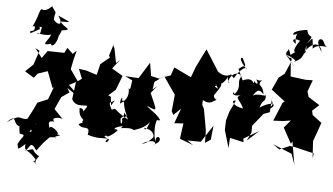

<svg xmlns="http://www.w3.org/2000/svg" viewBox="-112 -932 2228 1284"><g transform="rotate(5 1002.0 -290.0)"><path d="M129 -517 97 -422 45 -372 107 -334 130 -364 196 -386 238 -276 246 -283 214 -199 145 -170 122 -121 84 -49 53 -23C70 -43 157 35 109 27C170 -52 135 -53 145 13C153 -47 104 -86 116 -65C22 -30 62 -102 -48 -21C25 -99 -16 1 54 -1C30 -44 42 42 47 47C99 51 59 67 37 117C47 155 35 159 90 112C84 170 102 135 166 208C143 245 195 222 149 221C210 255 131 248 188 186C114 145 182 129 84 159C126 147 114 72 166 149C226 69 196 108 252 48C236 61 285 41 291 57C249 43 358 33 294 30C323 22 228 -49 243 2C247 -5 206 -65 269 -53C238 -85 309 -85 323 -76L263 -138L301 -221L353 -257L336 -286L441 -215L345 -307L402 -336L348 -413L361 -478L377 -540L352 -516L313 -553L296 -518L183 -520L148 -470L100 -533ZM133 -675C124 -671 134 -606 98 -636C109 -629 178 -621 198 -633C183 -588 123 -549 204 -571C196 -548 242 -554 251 -647C240 -593 275 -690 265 -666C350 -676 274 -685 254 -724C316 -728 343 -713 234 -763C277 -700 237 -694 207 -732C206 -795 231 -763 191 -815C193 -840 161 -774 118 -796C102 -780 109 -765 79 -698C67 -660 48 -681 84 -677C91 -626 43 -660 59 -629L119 -662L115 -678Z M602 -513 542 -464 524 -390 452 -413 402 -420 428 -356 390 -328 375 -214C407 -150 485 -196 478 -171C435 -108 478 -157 430 -160C427 -80 480 -91 454 -72C460 -72 468 -9 466 -54C487 -61 460 -71 432 -51C461 -9 516 -59 499 14C563 35 596 27 640 28C610 44 623 71 644 36C653 32 582 13 628 9C626 19 645 17 696 -31C665 -66 688 12 676 -42C661 -47 763 -81 714 -49C722 -49 796 -63 804 -40C793 -48 871 -52 908 -110C881 -37 881 -54 869 -65C936 -58 944 -16 936 -5C915 18 891 42 865 41C962 -9 962 45 944 39C1025 14 953 -53 953 23C926 -86 955 -135 960 -141C980 -167 921 -111 974 -125C936 -175 929 -166 874 -215C957 -177 945 -182 894 -301L935 -351L905 -325L913 -377L1026 -457L945 -401L887 -414L873 -502L805 -393L715 -398L764 -374C755 -295 753 -313 745 -321C752 -286 749 -244 696 -212C697 -261 715 -259 706 -235C744 -233 697 -220 722 -225C731 -126 776 -148 717 -112C729 -99 711 -45 709 -115C751 -140 707 -190 760 -110C656 -164 679 -187 645 -166C609 -228 637 -210 662 -231C628 -192 643 -169 631 -251C633 -257 552 -285 572 -223L660 -302L697 -398L623 -442L673 -506L646 -480L627 -577L611 -612L618 -598L595 -526Z M1285 0 1284 -79 1280 -105 1260 -217C1251 -256 1241 -230 1246 -284C1299 -255 1308 -282 1341 -295C1336 -289 1311 -309 1319 -326C1366 -391 1380 -421 1321 -391C1367 -443 1345 -392 1321 -489C1328 -448 1294 -441 1341 -368C1278 -398 1366 -372 1398 -452C1403 -397 1435 -413 1403 -417C1416 -496 1494 -490 1485 -457C1461 -418 1500 -396 1454 -342C1437 -379 1424 -301 1521 -352C1437 -318 1495 -314 1518 -251C1445 -263 1432 -303 1466 -299L1430 -223L1412 -162L1410 -98L1445 21L1449 -48L1542 -27L1538 -51L1641 -111L1562 -40L1589 -96V-141L1658 -227L1699 -242L1708 -360C1694 -286 1741 -321 1684 -257C1755 -294 1717 -325 1628 -267C1646 -333 1666 -299 1663 -353C1649 -340 1577 -380 1555 -309C1597 -376 1608 -401 1647 -357C1638 -423 1604 -409 1617 -436C1655 -479 1633 -430 1590 -454C1614 -413 1592 -420 1577 -441C1574 -389 1583 -479 1500 -438C1471 -501 1460 -520 1467 -513C1512 -555 1522 -510 1488 -586C1463 -597 1476 -559 1517 -518C1524 -509 1521 -531 1499 -518C1427 -467 1455 -420 1419 -473C1413 -463 1355 -435 1292 -525C1273 -497 1248 -468 1289 -511C1253 -535 1241 -498 1265 -508C1261 -490 1262 -535 1329 -485L1241 -624C1220 -582 1199 -542 1179 -499L1153 -429L1037 -485L1018 -430L978 -416L1056 -303L1045 -192L1058 -168L1106 -214L1069 -113L1130 -117L1116 -13L1208 22L1166 -6L1256 -5L1332 -119L1322 -25Z M1789 -675C1785 -652 1750 -650 1802 -614C1796 -616 1824 -625 1810 -591C1840 -549 1854 -543 1772 -637C1867 -603 1836 -585 1833 -595C1897 -613 1898 -675 1904 -709C1912 -640 1885 -655 1892 -655C1923 -721 1992 -752 2009 -674C1944 -767 2012 -768 2013 -746C2021 -752 2018 -711 2052 -708C2052 -708 1976 -727 1948 -690C1939 -782 1947 -763 1907 -721C1961 -801 1915 -743 1901 -812C1901 -813 1794 -799 1812 -771C1874 -790 1813 -801 1833 -713C1802 -728 1805 -756 1859 -736C1805 -661 1827 -641 1855 -674L1804 -636ZM1784 0 1853 -29 1884 -25 2016 7 2011 40 2004 -75C2019 -117 2035 -158 2049 -201L1986 -249L1980 -277L2025 -318L1949 -366L1938 -403L1967 -480L1920 -479L1817 -492L1810 -587L1776 -507L1738 -478L1699 -394L1792 -322L1779 -313L1727 -188L1791 -191L1844 -199L1801 -148L1858 -44L1867 -61L1893 92L1868 22L1740 -31Z"/></g></svg>

Font: Hussar Lance
Style: ExBd
Weight: 700
Foundry: Cannot Into Space Fonts, PlusOne Fonts
Version: Version 2.270